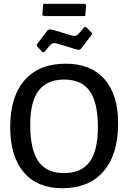

<svg xmlns="http://www.w3.org/2000/svg" viewBox="-20 -987 679 1016"><path d="M429 -967 436 -960 431 -902H211L204 -909L209 -967ZM435 -844 466 -813V-804L407 -727L397 -723Q379 -726 328.5 -742.5Q278 -759 267 -759Q262 -759 257.5 -757Q253 -755 247 -749.5Q241 -744 237.5 -739.5Q234 -735 226 -725.5Q218 -716 214 -711H205L175 -743V-752L233 -828L244 -832Q263 -829 313.5 -813Q364 -797 374 -797Q379 -797 383.5 -799Q388 -801 394 -806.5Q400 -812 403.5 -816.5Q407 -821 415 -830Q423 -839 427 -844ZM328 -650Q461 -650 533 -568Q605 -486 605 -334Q605 -170 528 -80.5Q451 9 309 9Q177 9 105.5 -75.5Q34 -160 34 -315Q34 -476 110.5 -563Q187 -650 328 -650ZM140 -327Q140 -194 183.5 -132.5Q227 -71 318 -71Q410 -71 454 -130Q498 -189 498 -314Q498 -445 454.5 -505.5Q411 -566 320 -566Q229 -566 184.5 -507.5Q140 -449 140 -327Z"/></svg>

Font: Alegreya Sans Medium
Style: Regular
Weight: 500
Designer: Juan Pablo del Peral
Foundry: Huerta Tipografica
Version: Version 2.007